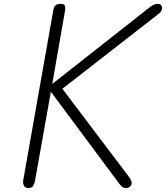

<svg xmlns="http://www.w3.org/2000/svg" viewBox="-20 -948 837 968"><path d="M123 0Q107 0 100.8 -11.8Q94.5 -23.5 97 -38.5L248.5 -895.5Q251 -911.5 259 -920Q267 -928.5 286 -928.5Q297.5 -928.5 302.8 -924.5Q308 -920.5 308.8 -912.2Q309.5 -904 307.5 -891.5L243.5 -525L735 -911.5Q748 -921.5 757.5 -925Q767 -928.5 775 -928.5Q786.5 -928.5 791.8 -922.5Q797 -916.5 797 -909Q797 -897.5 791.5 -890Q786 -882.5 772.5 -872.5L294.5 -500.5L628.5 -58.5Q644 -37.5 644 -26Q644 -15 635.5 -7.5Q627 0 615.5 0Q603 0 594.8 -7.2Q586.5 -14.5 578.5 -25.5L236.5 -485.5L157 -39.5Q155 -25.5 148.5 -12.8Q142 0 123 0Z"/></svg>

Font: Edu AU VIC WA NT Hand
Style: Regular
Weight: 400
Designer: Tina and Corey Anderson, Eben Sorkin, Mirko Velimirovic
Foundry: Google for Education
Version: Version 1.001